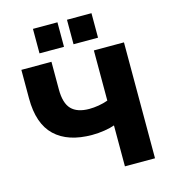

<svg xmlns="http://www.w3.org/2000/svg" viewBox="-131 -1024 998 1128"><g transform="rotate(-15 368.0 -460.0)"><path d="M488 0V-249Q464 -240 426 -234Q388 -228 351 -228Q204 -228 125.5 -302.5Q47 -377 47 -531V-705H230V-537Q230 -453 265.5 -416.5Q301 -380 374 -380Q401 -380 431 -385Q461 -390 488 -400V-705H671V0ZM382 -771V-920H531V-771ZM175 -771V-920H324V-771Z"/></g></svg>

Font: Mulish Black
Style: Regular
Weight: 900
Designer: Vernon Adams
Foundry: Vernon Adams
Version: Version 3.603; ttfautohint (v1.8.3)